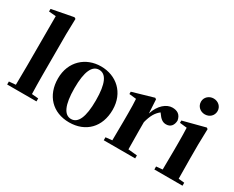

<svg xmlns="http://www.w3.org/2000/svg" viewBox="-112 -1267 2105 1725"><g transform="rotate(30 940.5 -404.5)"><path d="M101 0H337V-31L269 -37C267 -102 266 -173 266 -238V-656L270 -817L255 -826L31 -783V-756L104 -750V-238L102 -37L33 -31V0Z M684 17C855 17 968 -97 968 -276C968 -455 842 -563 684 -563C527 -563 401 -453 401 -276C401 -100 512 17 684 17ZM684 -18C613 -18 573 -100 573 -274C573 -449 613 -528 684 -528C756 -528 795 -449 795 -274C795 -100 756 -18 684 -18Z M1266 -321C1285 -395 1310 -439 1352 -472L1359 -463C1385 -426 1409 -403 1447 -403C1497 -403 1519 -438 1521 -484C1511 -544 1472 -563 1424 -563C1365 -563 1297 -511 1266 -411L1258 -553L1245 -562L1027 -499V-475L1100 -467C1103 -419 1104 -387 1104 -321V-238C1104 -182 1103 -96 1102 -38L1035 -31V0H1361V-31L1268 -40L1266 -238Z M1704 -655C1752 -655 1790 -689 1790 -738C1790 -784 1752 -819 1704 -819C1657 -819 1618 -784 1618 -738C1618 -689 1657 -655 1704 -655ZM1624 0H1852V-31L1791 -37C1790 -95 1789 -182 1789 -238V-392L1793 -553L1780 -562L1550 -502V-478L1624 -470C1626 -423 1627 -384 1627 -318V-238L1625 -37L1560 -31V0Z"/></g></svg>

Font: Noto Serif CJK HK Black
Style: Regular
Weight: 900
Designer: Ryoko NISHIZUKA 西塚涼子 (kana & ideographs); Frank Grießhammer (Latin, Greek & Cyrillic); Wenlong ZHANG 张文龙 (bopomofo); San
Foundry: Adobe
Version: Version 2.001;hotconv 1.1.0;makeotfexe 2.6.0